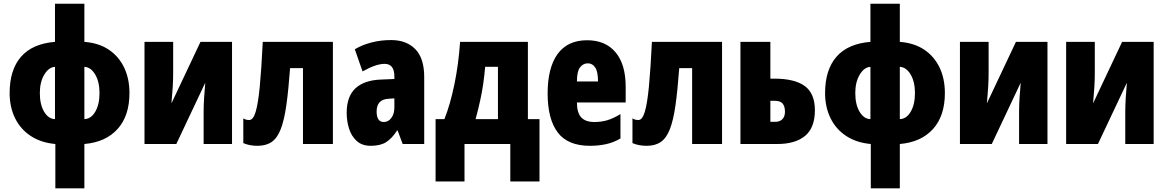

<svg xmlns="http://www.w3.org/2000/svg" viewBox="-20 -780 6320 1040"><path d="M437 -759.8V-553.2Q514.6 -547.4 569.1 -511Q623.5 -474.6 652.3 -414.3Q681.2 -354 681.2 -275.9Q681.2 -152.3 616.7 -81.1Q552.2 -9.8 437 0V240.2H279.8V0Q202.6 -6.8 147 -43.2Q91.3 -79.6 61.8 -139.6Q32.2 -199.7 32.2 -275.9Q32.2 -401.9 94 -472.7Q155.8 -543.5 277.8 -553.2V-759.8ZM277.8 -418Q244.1 -416 220 -376Q195.8 -335.9 195.8 -275.9Q195.8 -213.9 219 -174.8Q242.2 -135.7 277.8 -134.8ZM437 -418V-134.8Q473.1 -135.7 496.1 -175Q519 -214.4 519 -275.9Q519 -336.9 495.6 -376.5Q472.2 -416 437 -418Z M918 -553.2V-390.1Q918 -348.6 915.8 -311.3Q913.6 -273.9 908.7 -220.2L1065.9 -553.2H1236.8V0H1083V-173.8Q1083 -212.9 1085.7 -251.7Q1088.4 -290.5 1091.8 -332L935.1 0H762.7V-553.2Z M1783.2 0H1621.1V-411.1H1551.3Q1542.5 -291 1531 -210Q1519.5 -128.9 1500.7 -80.6Q1481.9 -32.2 1451.7 -11.2Q1421.4 9.8 1375 9.8Q1331.5 9.8 1297.9 -4.9V-139.2Q1310.1 -129.9 1330.1 -129.9Q1351.1 -129.9 1364.5 -173.3Q1377.9 -216.8 1387 -310.3Q1396 -403.8 1403.3 -553.2H1783.2Z M2099.1 -563Q2181.6 -563 2229.7 -513.7Q2277.8 -464.4 2277.8 -362.8V0H2161.1L2133.8 -73.2H2130.9Q2104 -31.2 2072.5 -10.7Q2041 9.8 1988.8 9.8Q1941.4 9.8 1912.6 -16.1Q1883.8 -42 1870.8 -83Q1857.9 -124 1857.9 -168.9Q1857.9 -257.8 1905.5 -301.8Q1953.1 -345.7 2043.9 -349.1L2116.2 -352.1V-366.2Q2116.2 -434.1 2063 -434.1Q2016.6 -434.1 1943.8 -393.1L1901.9 -513.2Q1942.4 -537.1 1992.2 -550Q2042 -563 2099.1 -563ZM2116.2 -247.1 2085.9 -245.1Q2020 -242.2 2020 -175.8Q2020 -119.1 2059.1 -119.1Q2083 -119.1 2099.6 -140.9Q2116.2 -162.6 2116.2 -198.2Z M2839.4 -553.2V-134.8H2902.3V203.1H2744.1V0H2496.1V203.1H2339.4V-134.8H2387.2Q2418.9 -213.9 2441.4 -323.5Q2463.9 -433.1 2472.2 -553.2ZM2677.2 -418H2607.9Q2603.5 -367.7 2597.4 -325.4Q2591.3 -283.2 2581.5 -238.3Q2571.8 -193.4 2556.2 -134.8H2677.2Z M3160.2 -562Q3259.3 -562 3314.2 -496.8Q3369.1 -431.6 3369.1 -310.1V-225.1H3105Q3105 -169.4 3128.2 -144.3Q3151.4 -119.1 3199.2 -119.1Q3237.3 -119.1 3270 -128.9Q3302.7 -138.7 3340.8 -162.1V-29.8Q3305.2 -8.8 3264.2 0.5Q3223.1 9.8 3175.3 9.8Q3055.2 9.8 3000.7 -63Q2946.3 -135.7 2946.3 -273.9Q2946.3 -412.6 3000.2 -487.3Q3054.2 -562 3160.2 -562ZM3164.1 -437Q3138.7 -437 3121.8 -415Q3105 -393.1 3105 -338.9H3219.2Q3219.2 -391.6 3204.1 -414.3Q3189 -437 3164.1 -437Z M3891.1 0H3729V-411.1H3659.2Q3650.4 -291 3638.9 -210Q3627.4 -128.9 3608.6 -80.6Q3589.8 -32.2 3559.6 -11.2Q3529.3 9.8 3482.9 9.8Q3439.5 9.8 3405.8 -4.9V-139.2Q3418 -129.9 3438 -129.9Q3459 -129.9 3472.4 -173.3Q3485.8 -216.8 3494.9 -310.3Q3503.9 -403.8 3511.2 -553.2H3891.1Z M4152.8 -354H4173.8Q4284.2 -354 4339.1 -314Q4394 -273.9 4394 -183.1Q4394 -87.9 4340.8 -43.9Q4287.6 0 4190.9 0H3990.7V-553.2H4152.8ZM4231.9 -174.8Q4231.9 -203.6 4219.5 -218.8Q4207 -233.9 4177.7 -233.9H4152.8V-120.1H4179.7Q4204.1 -120.1 4218 -134.5Q4231.9 -148.9 4231.9 -174.8Z M4854 -759.8V-553.2Q4931.6 -547.4 4986.1 -511Q5040.5 -474.6 5069.3 -414.3Q5098.1 -354 5098.1 -275.9Q5098.1 -152.3 5033.7 -81.1Q4969.2 -9.8 4854 0V240.2H4696.8V0Q4619.6 -6.8 4564 -43.2Q4508.3 -79.6 4478.8 -139.6Q4449.2 -199.7 4449.2 -275.9Q4449.2 -401.9 4511 -472.7Q4572.8 -543.5 4694.8 -553.2V-759.8ZM4694.8 -418Q4661.1 -416 4637 -376Q4612.8 -335.9 4612.8 -275.9Q4612.8 -213.9 4636 -174.8Q4659.2 -135.7 4694.8 -134.8ZM4854 -418V-134.8Q4890.1 -135.7 4913.1 -175Q4936 -214.4 4936 -275.9Q4936 -336.9 4912.6 -376.5Q4889.2 -416 4854 -418Z M5335 -553.2V-390.1Q5335 -348.6 5332.8 -311.3Q5330.6 -273.9 5325.7 -220.2L5482.9 -553.2H5653.8V0H5500V-173.8Q5500 -212.9 5502.7 -251.7Q5505.4 -290.5 5508.8 -332L5352.1 0H5179.7V-553.2Z M5910.2 -553.2V-390.1Q5910.2 -348.6 5908 -311.3Q5905.8 -273.9 5900.9 -220.2L6058.1 -553.2H6229V0H6075.2V-173.8Q6075.2 -212.9 6077.9 -251.7Q6080.6 -290.5 6084 -332L5927.2 0H5754.9V-553.2Z"/></svg>

Font: Open Sans Condensed ExtraBold
Style: Regular
Weight: 800
Width: 3
Designer: Monotype Design Team
Foundry: Monotype Imaging Inc.
Version: Version 3.000; ttfautohint (v1.8.4)